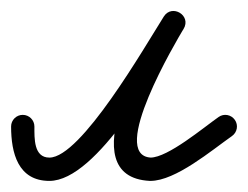

<svg xmlns="http://www.w3.org/2000/svg" viewBox="-41 -305 447 346"><path d="M-21 -77C-21 -29.5 -8.6 21 48 21C134.3 21 244 -180.3 289.8 -252.8C297.1 -264.5 291.7 -275.9 282.7 -281.4C273.7 -287 261 -286.6 254 -274.7C223.2 -223.1 84 13.7 229 21C229 21 229.2 21 229.5 21C229.7 21 230 21 230 21C275.5 21 340.5 -34.2 377 -59.8C386.5 -66.5 388.9 -79.5 382.2 -89C375.5 -98.5 362.5 -100.9 353 -94.2C326.2 -75.5 261.7 -21 230 -21C230 -21 230.3 -21 230.5 -21C230.8 -21 231.1 -21 231 -21C153.8 -24.8 277.2 -231.8 290 -253.3C297.1 -265.1 291.9 -276.5 283 -281.9C274.1 -287.3 261.6 -286.9 254.2 -275.2C218.6 -218.8 105 -21 48 -21C19.7 -21 21 -55.8 21 -77C21 -88.6 11.6 -98 0 -98C-11.6 -98 -21 -88.6 -21 -77Z"/></svg>

Font: FRB American Cursive Guidelines Arrows Medium
Style: Italic
Weight: 500
Italic angle: -25°
Version: Version 2.0;Modular Font Editor K font №1